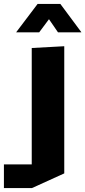

<svg xmlns="http://www.w3.org/2000/svg" viewBox="-117 -756 435 980"><path d="M-97 204V83H45V-511L210 -520H211V129L46 204ZM179 -591 133 -658 83 -591H-34V-592L75 -736H191L298 -592V-591Z"/></svg>

Font: Foldit Thin
Style: Bold
Weight: 700
Version: Version 1.003